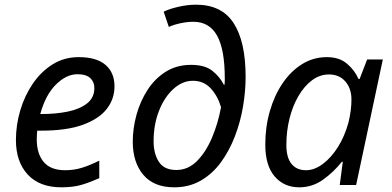

<svg xmlns="http://www.w3.org/2000/svg" viewBox="-20 -790 1673 820"><path d="M242 10Q149 10 98.5 -44.5Q48 -99 48 -192Q48 -256 66.5 -318.5Q85 -381 120 -432.5Q155 -484 204.5 -515Q254 -546 316 -546Q392 -546 430.5 -513Q469 -480 469 -421Q469 -368 436.5 -325.5Q404 -283 335 -257.5Q266 -232 156 -232H139Q138 -223 137.5 -213Q137 -203 137 -195Q137 -134 166.5 -98.5Q196 -63 258 -63Q296 -63 330 -73.5Q364 -84 404 -104V-29Q366 -12 329.5 -1Q293 10 242 10ZM152 -303H159Q219 -303 270 -313.5Q321 -324 352 -348.5Q383 -373 383 -414Q383 -440 365.5 -456.5Q348 -473 311 -473Q263 -473 218.5 -428.5Q174 -384 152 -303Z M724 10Q637 10 592 -43.5Q547 -97 547 -185Q547 -242 563 -300Q579 -358 610.5 -406.5Q642 -455 688.5 -484Q735 -513 796 -513Q855 -513 887 -487.5Q919 -462 936 -428H939Q940 -436 940 -443.5Q940 -451 940 -456Q940 -579 907 -638Q874 -697 806 -697Q781 -697 752 -691Q723 -685 701 -675L679 -740Q703 -752 742 -761Q781 -770 817 -770Q927 -770 978 -691Q1029 -612 1029 -462Q1029 -401 1018 -335.5Q1007 -270 983.5 -208.5Q960 -147 924 -97.5Q888 -48 838 -19Q788 10 724 10ZM733 -64Q783 -64 821 -102Q859 -140 885 -201Q911 -262 924 -332Q910 -380 880 -412.5Q850 -445 804 -445Q759 -445 720.5 -410Q682 -375 659 -316.5Q636 -258 636 -186Q636 -134 658.5 -99Q681 -64 733 -64Z M1258 10Q1193 10 1153 -36.5Q1113 -83 1113 -173Q1113 -248 1132.5 -315.5Q1152 -383 1187 -434.5Q1222 -486 1270 -516Q1318 -546 1376 -546Q1429 -546 1462 -518Q1495 -490 1511 -453H1516L1548 -536H1615L1501 0H1431L1444 -99H1440Q1405 -55 1359.5 -22.5Q1314 10 1258 10ZM1287 -63Q1323 -63 1359 -90Q1395 -117 1423.5 -162.5Q1452 -208 1468 -266Q1475 -294 1478 -319Q1481 -344 1481 -365Q1481 -412 1455 -442Q1429 -472 1385 -472Q1346 -472 1313 -447.5Q1280 -423 1255 -380.5Q1230 -338 1216.5 -284Q1203 -230 1203 -171Q1203 -117 1225 -90Q1247 -63 1287 -63Z"/></svg>

Font: BC Sans
Style: Italic
Weight: 400
Italic angle: -12°
Designer: Monotype Design Team
Designer: Province of B.C.
Foundry: Monotype Imaging Inc.
Version: Version 2.000;GOOG;noto-source:20170915:90ef993387c0